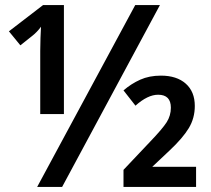

<svg xmlns="http://www.w3.org/2000/svg" viewBox="-20 -734 827 754"><path d="M138 -286H231V-714H149L15 -611L60 -556L104 -591Q125 -607 141 -629Q140 -612 139 -584.5Q138 -557 138 -534ZM126 0H224L608 -714H511ZM465 0H750V-79H578L647 -144Q698 -192 721.5 -231Q745 -270 745 -318Q745 -374 709.5 -405.5Q674 -437 612 -437Q566 -437 530.5 -421Q495 -405 465 -379L512 -319Q560 -362 601 -362Q651 -362 651 -311Q651 -280 634.5 -254Q618 -228 569 -177L465 -67Z"/></svg>

Font: Noto Sans Display Medium
Style: Regular
Weight: 500
Designer: Monotype Design Team
Foundry: Monotype Imaging Inc.
Version: Version 1.900